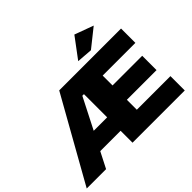

<svg xmlns="http://www.w3.org/2000/svg" viewBox="-198 -1222 1515 1515"><g transform="rotate(-45 559.5 -464.0)"><path d="M711 -160H1086V0H503V-133H276L208 0H-8L386 -701H1076V-541H711V-431H1042V-271H711ZM353 -283H503V-542H485ZM782 -928 940 -870 787 -748 655 -758Z"/></g></svg>

Font: Gontserrat ExtraBold
Style: Regular
Weight: 800
Designer: Julieta Ulanovsky
Foundry: Julieta Ulanovsky
Version: Version 6.001